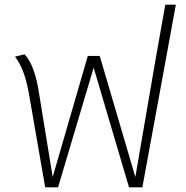

<svg xmlns="http://www.w3.org/2000/svg" viewBox="-20 -800 794 820"><path d="M731 -780 691 -561 588 0H531L380 -511L228 0H173L103 -403Q92 -461 78 -496.5Q64 -532 44 -558L85 -568Q128 -522 146 -406L205 -44L355 -561H406L558 -44L647 -561L686 -780Z"/></svg>

Font: FiraGO ExtraLight
Style: Regular
Weight: 200
Designer: bBox Type
Foundry: bBox Type GmbH
Version: Version 1.001